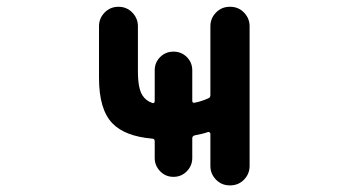

<svg xmlns="http://www.w3.org/2000/svg" viewBox="-20 -568 1040 569"><path d="M661.1 -18.6Q636.7 -18.6 620.1 -35.6Q603.5 -52.7 603.5 -76.2V-171.9Q603.5 -173.8 601.1 -175.8Q598.6 -177.7 596.7 -176.8Q580.1 -170.9 557.6 -167Q549.8 -165 549.8 -158.2V-99.6Q549.8 -77.1 533.7 -60.5Q517.6 -43.9 494.1 -43.9Q470.7 -43.9 454.6 -60.5Q438.5 -77.1 438.5 -99.6V-149.4Q438.5 -157.2 430.7 -157.2Q350.6 -164.1 313.5 -202.1Q273.4 -243.2 273.4 -336.9V-490.2Q273.4 -513.7 290 -530.8Q306.6 -547.9 331.1 -547.9Q355.5 -547.9 372.1 -530.8Q388.7 -513.7 388.7 -490.2V-357.4Q388.7 -305.7 402.3 -285.2Q412.1 -269.5 431.6 -262.7Q433.6 -261.7 436 -263.2Q438.5 -264.6 438.5 -267.6V-359.4Q438.5 -382.8 454.6 -398.9Q470.7 -415 494.1 -415Q517.6 -415 533.7 -398.9Q549.8 -382.8 549.8 -359.4V-269.5Q549.8 -261.7 557.6 -263.7Q580.1 -268.6 596.7 -276.4Q603.5 -278.3 603.5 -286.1V-490.2Q603.5 -513.7 620.1 -530.8Q636.7 -547.9 661.1 -547.9H662.1Q686.5 -547.9 703.1 -530.8Q719.7 -513.7 719.7 -490.2V-76.2Q719.7 -52.7 703.1 -35.6Q686.5 -18.6 662.1 -18.6Z"/></svg>

Font: Rounded Mgen+ 2m medium
Style: Regular
Weight: 500
Designer: [Source Han Sans]
Ryoko NISHIZUKA  (kana & ideographs); Paul D. Hunt (Latin, Greek & Cyrillic); Wenlong ZHANG  (bopomofo
Version: Version 1.059.20150602